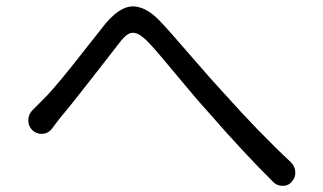

<svg xmlns="http://www.w3.org/2000/svg" viewBox="-20 -650 1019 606"><path d="M143.6 -243.2Q131.8 -228.5 113.3 -227.5Q111.3 -227.5 110.4 -227.5Q93.8 -227.5 81.1 -240.2Q69.3 -252.9 69.3 -269.5Q69.3 -290 85 -304.7Q94.7 -314.5 117.2 -336.9Q141.6 -361.3 175.8 -402.8Q210 -444.3 253.4 -500Q296.9 -555.7 313.5 -576.2Q341.8 -609.4 368.2 -622.1Q383.8 -629.9 400.4 -629.9Q411.1 -629.9 422.9 -626Q452.1 -617.2 483.4 -585Q511.7 -555.7 581.5 -474.6Q651.4 -393.6 682.6 -360.4Q798.8 -230.5 898.4 -137.7Q912.1 -124 912.1 -104.5Q912.1 -88.9 901.4 -77.1Q890.6 -63.5 873 -63.5Q872.1 -63.5 871.1 -63.5Q855.5 -63.5 843.8 -74.2Q748 -168.9 637.7 -295.9Q603.5 -333 538.1 -412.1Q472.7 -491.2 450.2 -514.6Q427.7 -538.1 412.6 -543.9Q397.5 -549.8 384.8 -542.5Q372.1 -535.2 354.5 -511.7Q336.9 -489.3 268.6 -401.4Q200.2 -313.5 170.9 -279.3Q156.2 -260.7 143.6 -243.2Z"/></svg>

Font: Gen Jyuu Gothic P Normal
Style: Regular
Weight: 300
Designer: [Source Han Sans]
Ryoko NISHIZUKA  (kana & ideographs); Paul D. Hunt (Latin, Greek & Cyrillic); Wenlong ZHANG  (bopomofo
Version: Version 1.002.20150607